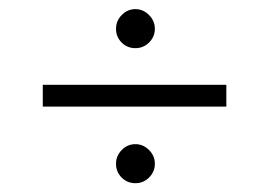

<svg xmlns="http://www.w3.org/2000/svg" viewBox="-20 -467 595 425"><path d="M236.8 -403.3Q236.8 -420.9 249.5 -433.8Q262.2 -446.8 279.8 -446.8Q296.9 -446.8 309.8 -433.8Q322.8 -420.9 322.8 -403.3Q322.8 -385.7 310.1 -373Q297.4 -360.4 279.8 -360.4Q261.7 -360.4 249.3 -372.8Q236.8 -385.3 236.8 -403.3ZM74.7 -231V-279.3H481V-231ZM236.8 -104.5Q236.8 -122.1 249.5 -135Q262.2 -147.9 279.8 -147.9Q296.9 -147.9 309.8 -135Q322.8 -122.1 322.8 -104.5Q322.8 -86.9 310.1 -74.2Q297.4 -61.5 279.8 -61.5Q261.7 -61.5 249.3 -74Q236.8 -86.4 236.8 -104.5Z"/></svg>

Font: Vazirmatn RD FD ExtraLight
Style: Regular
Weight: 200
Designer: Saber Rastikerdar
Foundry: Saber Rastikerdar
Version: Version 33.003